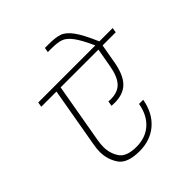

<svg xmlns="http://www.w3.org/2000/svg" viewBox="-245 -1146 1304 1304"><g transform="rotate(-45 406.5 -494.5)"><path d="M440 -408Q448 -407 462 -407Q530 -407 566 -445.5Q602 -484 617 -569L641 -705H278L203 -276Q197 -242 197 -212Q197 -153 229 -104Q261 -55 357 -55Q445 -55 502 -106Q559 -157 575 -249H615Q596 -141 526 -80Q456 -19 351 -19Q234 -19 195 -77Q156 -135 156 -206Q156 -238 163 -276L238 -705H92L98 -740H646Q605 -831 574 -872Q543 -913 511 -924.5Q479 -936 422 -936H386L392 -970H427Q494 -970 531 -957Q568 -944 603.5 -895.5Q639 -847 685 -740H813L807 -705H681L657 -568Q639 -465 593.5 -418Q548 -371 463 -371Q443 -371 434 -372Z"/></g></svg>

Font: Fz Poppins ExtLt
Style: Italic
Weight: 200
Italic angle: -10°
Designer: Ninad Kale (Devanagari), Jonny Pinhorn (Latin)
Foundry: Indian Type Foundry
Version: Vit hóa bi Vntype.Com & FontZin.Com